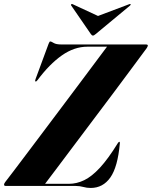

<svg xmlns="http://www.w3.org/2000/svg" viewBox="-47 -920 752 950"><path d="M326 0H-18.5Q-27 0 -27 -6.5Q-27 -11.5 -21 -19.5Q-9.5 -34 20 -73Q49.5 -112 91 -167Q132.5 -222 179.8 -285Q227 -348 274.8 -411.5Q322.5 -475 364.8 -531.5Q407 -588 438 -629.5Q469 -671 482.5 -689H385.5Q320.5 -689 259 -645.8Q197.5 -602.5 139 -524Q132.5 -515 128.5 -517Q125 -519 129 -529L193.5 -703.5Q198 -715 201.5 -715Q206.5 -715 218.5 -707.5Q230.5 -700 256.5 -700H674.5Q684.5 -700 684.5 -694.5Q684 -690 679 -682Q650 -643 606.8 -584.5Q563.5 -526 512.8 -458.2Q462 -390.5 409.8 -321.2Q357.5 -252 310.8 -189.5Q264 -127 228.5 -80Q193 -33 176 -10.5H294Q332.5 -10.5 369.8 -28.5Q407 -46.5 447.5 -90.2Q488 -134 535.5 -211Q540.5 -218.5 543 -218.5Q547 -218.5 546 -210.5Q535.5 -93.5 499 -41.8Q462.5 10 401.5 10Q382.5 10 365 5Q347.5 0 326 0ZM426.5 -751.5Q418 -744 413 -744Q407.5 -744 402.5 -751.5L305.5 -892.5Q302.5 -897 306.5 -899.5Q309 -901.5 314 -898.5L438 -841L590.5 -898.5Q597 -901.5 599 -899.5Q601 -896.5 596.5 -892.5Z"/></svg>

Font: Fraunces 144pt S000
Style: Bold Italic
Weight: 700
Italic angle: -16°
Version: Version 1.000; ttfautohint (v1.8.3)